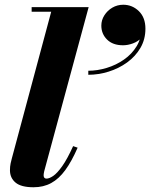

<svg xmlns="http://www.w3.org/2000/svg" viewBox="-20 -780 634 810"><path d="M121.5 10Q69 10 45.5 -9.8Q22 -29.5 22 -62Q22 -77.5 24.8 -90.8Q27.5 -104 30 -112L196 -730.5H113.5V-750H354L166.5 -57.5Q165.5 -53 164.8 -48.8Q164 -44.5 164 -41Q164 -26.5 176 -26.5Q188 -26.5 204.8 -38Q221.5 -49.5 242.5 -79Q263.5 -108.5 288.5 -163.5L307.5 -157Q282.5 -99.5 255.5 -62.5Q228.5 -25.5 196 -7.8Q163.5 10 121.5 10ZM352.5 -464.5V-481.5Q390.5 -481.5 430.2 -493.5Q470 -505.5 503.2 -528.8Q536.5 -552 556.8 -585.5Q577 -619 576 -662H592.5Q592.5 -637.5 577.5 -621.2Q562.5 -605 541 -597Q519.5 -589 499 -589Q456 -589 431.8 -613Q407.5 -637 407.5 -672Q407.5 -695 420.2 -715.2Q433 -735.5 454 -747.8Q475 -760 500 -760Q538 -760 565.8 -733Q593.5 -706 593.5 -659Q593.5 -614 572.5 -578Q551.5 -542 516.2 -516.5Q481 -491 438.2 -477.8Q395.5 -464.5 352.5 -464.5Z"/></svg>

Font: Bodoni Moda 11pt ExtraBold
Style: Italic
Weight: 800
Italic angle: -13°
Version: Version 2.004